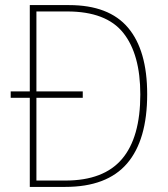

<svg xmlns="http://www.w3.org/2000/svg" viewBox="-20 -734 658 754"><path d="M251 -714Q408 -714 483 -625Q558 -536 558 -364Q558 -184 479 -92Q400 0 236 0H97V-350H22V-375H97V-714ZM244 -689H123V-375H305V-350H123V-25H237Q387 -25 459 -109.5Q531 -194 531 -363Q531 -521 464 -605Q397 -689 244 -689Z"/></svg>

Font: Noto Sans Bengali SemiCondensed Thin
Style: Regular
Weight: 100
Width: 4
Designer: Joana Ranito - Universal Thirst; Jelle Bosma - Monotype Design Team
Foundry: Universal Thirst ehf.
Version: Version 3.000; ttfautohint (v1.8.4.7-5d5b)